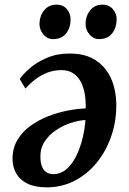

<svg xmlns="http://www.w3.org/2000/svg" viewBox="-20 -792 557 827"><path d="M65 -451.5Q79 -472.5 108.5 -498.2Q138 -524 181.8 -542.8Q225.5 -561.5 280 -561.5Q335 -561.5 373.5 -542.8Q412 -524 435.8 -492.2Q459.5 -460.5 470.2 -421Q481 -381.5 481 -340Q481 -266 458 -201.8Q435 -137.5 394.5 -88.8Q354 -40 299.5 -12.5Q245 15 181.5 15Q131 15 98.5 -1Q66 -17 50.2 -44.5Q34.5 -72 34 -106Q33.5 -153 54.8 -188.8Q76 -224.5 111.2 -250Q146.5 -275.5 188.8 -291.8Q231 -308 273 -316Q315 -324 349 -325Q350 -359 344.8 -389Q339.5 -419 326.8 -441.8Q314 -464.5 293.8 -477.2Q273.5 -490 245 -490Q212 -490 183.8 -479Q155.5 -468 132 -450Q108.5 -432 89.5 -410.5ZM209 -42Q242 -42 267 -64Q292 -86 309 -121.5Q326 -157 335.8 -197.5Q345.5 -238 348 -275Q318 -273.5 284 -262.2Q250 -251 220 -230.5Q190 -210 171.5 -181Q153 -152 154 -114.5Q154.5 -78 169.2 -60Q184 -42 209 -42ZM208 -623.5Q183.5 -623.5 166.5 -644Q149.5 -664.5 150 -691Q151 -724.5 170.8 -748.2Q190.5 -772 223 -772Q252.5 -772 268.5 -752.2Q284.5 -732.5 284 -707.5Q284 -672.5 264.8 -648Q245.5 -623.5 208 -623.5ZM406.5 -623.5Q382 -623.5 365 -644Q348 -664.5 348.5 -691Q349.5 -724.5 369 -748.2Q388.5 -772 421 -772Q450 -772 466.5 -752.2Q483 -732.5 482.5 -707.5Q482 -672.5 462.8 -648Q443.5 -623.5 406.5 -623.5Z"/></svg>

Font: Merriweather 28pt SemiBold
Style: Italic
Weight: 600
Italic angle: -7.8°
Version: Version 2.101